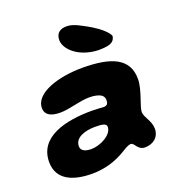

<svg xmlns="http://www.w3.org/2000/svg" viewBox="-137 -824 946 1006"><g transform="rotate(-20 335.5 -321.0)"><path d="M479.5 -532.5C521.5 -534.5 548.5 -542.5 553.5 -576.5C550.5 -587 538 -601.5 525.5 -613C493.5 -643.5 447 -668 424 -680C394.5 -696 365.5 -709.5 331.5 -706C298 -701.5 282.5 -682 283.5 -647C286 -618.5 305 -592.5 332 -572.5C370.5 -543 431 -528.5 479.5 -532.5ZM207.5 65.5C304.5 65.5 370 28.5 404.5 7C424.5 -5.5 438.5 -12 449 -12C469.5 -12 472.5 30.5 514.5 30.5C558.5 30.5 595.5 3.5 595.5 -44.5C595.5 -89 560.5 -119.5 560.5 -149.5C560.5 -180.5 601.5 -259 601.5 -319.5C601.5 -435 508 -474 346 -474C220.5 -474 76 -434.5 76 -347C76 -313 102.5 -292.5 159 -292.5C213.5 -292.5 272 -316 328.5 -316C357.5 -316 382 -310.5 396 -299.5C404 -293 408.5 -284 408.5 -272C408.5 -254 402.5 -242.5 383.5 -242.5C375 -242.5 342.5 -245.5 316.5 -245.5C168.5 -245.5 15 -208.5 15 -69C15 31 101.5 65.5 207.5 65.5ZM247 -57.5C212.5 -57.5 189.5 -68.5 189.5 -93.5C189.5 -143 249 -160.5 305 -160.5C344 -160.5 367 -156.5 367 -138C367 -93.5 297.5 -57.5 247 -57.5Z"/></g></svg>

Font: Gluten
Style: Bold Italic
Weight: 700
Italic angle: -13°
Designer: Tyler Finck
Foundry: Etcetera Type Company
Version: Version 0.920